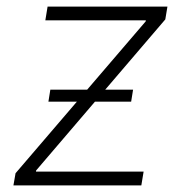

<svg xmlns="http://www.w3.org/2000/svg" viewBox="-20 -559 556 579"><path d="M20.5 0 26.9 -36.6 419.4 -494.6 419.9 -497.6H116.7L123.5 -539.1H484.9L478.5 -500.5L88.9 -44.9L88.4 -41.5H413.1L406.2 0ZM126 -252.4 131.8 -288.6H381.3L375.5 -252.4Z"/></svg>

Font: Inter 18pt ExtraLight
Style: Italic
Weight: 250
Italic angle: -9.3988°
Designer: Rasmus Andersson
Foundry: rsms
Version: Version 4.001;git-66647c0bb